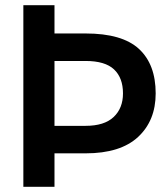

<svg xmlns="http://www.w3.org/2000/svg" viewBox="-20 -720 640 740"><path d="M70 -700H190V-591H310Q451 -591 515.5 -531.5Q580 -472 580 -360Q580 -255 512 -192Q444 -129 310 -129H190V0H70ZM190 -485V-235H310Q382 -235 418 -269Q454 -303 454 -360Q454 -420 419.5 -452.5Q385 -485 310 -485Z"/></svg>

Font: Retni Sans
Style: Bold
Weight: 700
Designer: Vitaly Kuzmin
Foundry: ParaType Ltd.
Version: Version 1.00;March 2, 2019;FontCreator 11.5.0.2425 64-bit; t